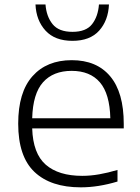

<svg xmlns="http://www.w3.org/2000/svg" viewBox="-20 -814 614 844"><path d="M335 9.5Q203 9.5 131.5 -58.2Q60 -126 60 -270.5Q60 -408.5 122.8 -479Q185.5 -549.5 295.5 -549.5Q405 -549.5 464.5 -478.5Q524 -407.5 524 -269.5V-249.5H121.5Q125 -139 181.2 -90Q237.5 -41 341.5 -41Q378 -41 416.5 -47.8Q455 -54.5 496.5 -67V-16Q412 9.5 335 9.5ZM295 -502.5Q214 -502.5 169.2 -452.5Q124.5 -402.5 121.5 -294H465Q462.5 -401.5 419.2 -452Q376 -502.5 295 -502.5ZM298.5 -634.5Q221 -634.5 180 -679.5Q139 -724.5 136 -794.5H180Q184 -741.5 211.2 -707.8Q238.5 -674 298.5 -674Q358.5 -674 384.8 -707.8Q411 -741.5 415 -794.5H459Q456 -724 415.8 -679.2Q375.5 -634.5 298.5 -634.5Z"/></svg>

Font: Encode Sans Expanded Light
Style: Regular
Weight: 300
Width: 7
Designer: Multiple Designers
Foundry: Impallari Type
Version: Version 3.000; ttfautohint (v1.8.3) -l 8 -r 50 -G 200 -x 14 